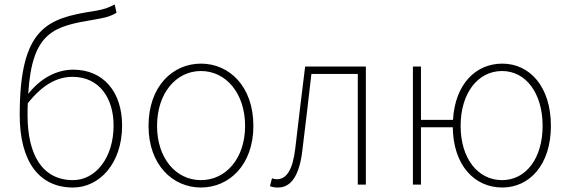

<svg xmlns="http://www.w3.org/2000/svg" viewBox="-20 -824 2539 857"><path d="M306 -20C169 -20 103 -133 103 -310C103 -328 103 -346 104 -363C175 -453 242 -481 304 -481C424 -481 487 -385 487 -264C487 -120 407 -20 306 -20ZM492 -804C461 -789 451 -783 396 -774C191 -742 68 -700 68 -311C68 -101 156 13 306 13C422 13 525 -92 525 -264C525 -412 443 -513 307 -513C234 -513 162 -476 106 -405C123 -685 222 -707 404 -737C445 -744 472 -750 500 -767Z M877 13C1003 13 1111 -88 1111 -262C1111 -439 1003 -540 877 -540C751 -540 643 -439 643 -262C643 -88 751 13 877 13ZM877 -20C765 -20 681 -118 681 -262C681 -407 765 -507 877 -507C989 -507 1074 -407 1074 -262C1074 -118 989 -20 877 -20Z M1221 13C1279 13 1317 -40 1330 -156C1344 -270 1357 -381 1370 -494H1577V0H1613V-527H1342C1327 -405 1312 -284 1298 -162C1287 -68 1260 -24 1216 -24C1207 -24 1201 -26 1194 -28L1185 7C1196 11 1205 13 1221 13Z M2221 -20C2112 -20 2036 -118 2036 -262C2036 -407 2112 -507 2221 -507C2328 -507 2402 -407 2402 -262C2402 -118 2328 -20 2221 -20ZM1859 -289V-527H1823V0H1859V-256H2001C2003 -86 2098 13 2222 13C2343 13 2439 -88 2439 -262C2439 -439 2343 -540 2222 -540C2104 -540 2011 -449 2002 -289Z"/></svg>

Font: Noto Sans Japanese Thin
Style: Regular
Weight: 100
Designer: Ryoko NISHIZUKA (kana & ideographs); Paul D. Hunt (Latin, Greek & Cyrillic); Wenlong ZHANG (bopomofo); Sandoll Communica
Foundry: Adobe Systems Incorporated
Version: Version 1.000;PS 1;hotconv 1.0.78;makeotf.lib2.5.61930